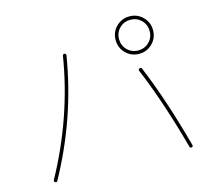

<svg xmlns="http://www.w3.org/2000/svg" viewBox="-112 -940 1225 1090"><g transform="rotate(-15 500.0 -395.0)"><path d="M799 -754Q773 -780 735 -780Q697 -780 671 -754Q645 -728 645 -690Q645 -652 671 -626Q697 -600 735 -600Q773 -600 799 -626Q825 -652 825 -690Q825 -728 799 -754ZM813 -612Q781 -580 735 -580Q689 -580 657 -612Q625 -644 625 -690Q625 -736 657 -768Q689 -800 735 -800Q781 -800 813 -768Q845 -736 845 -690Q845 -644 813 -612ZM715 -500Q724 -504 728 -495Q814 -290 892 -2Q894 8 885 10Q875 12 873 3Q795 -283 709 -487Q705 -496 715 -500ZM85 0Q76 -5 81 -14Q257 -335 313 -681Q315 -692 325 -690Q335 -688 333 -678Q275 -323 98 -3Q93 5 85 0Z"/></g></svg>

Font: Rounded Mplus 1c Thin
Style: Regular
Weight: 250
Version: Version 1.059.20150529